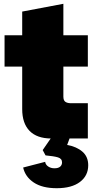

<svg xmlns="http://www.w3.org/2000/svg" viewBox="-20 -730 511 1012"><path d="M251 0Q175 0 136 -40Q97 -80 97 -155V-379H4V-544H97V-669L314 -710V-544H443V-379H314V-221Q314 -200 325 -193Q336 -186 353 -186H443V0ZM279 262Q203 262 158 232Q113 202 102 153L218 123Q220 138 234 147.5Q248 157 267 157Q287 157 297 148.5Q307 140 307 126Q307 106 285.5 99.5Q264 93 220 89L205 61L263 -23H355L334 34Q384 43 414.5 69.5Q445 96 445 141Q445 196 401.5 229Q358 262 279 262Z"/></svg>

Font: Mona Sans Expanded Black
Style: Regular
Weight: 900
Width: 7
Designer: Deni Anggara
Foundry: GitHub
Version: Version 2.000